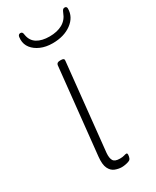

<svg xmlns="http://www.w3.org/2000/svg" viewBox="-187 -767 674 827"><g transform="rotate(-30 150.0 -353.5)"><path d="M160 6Q144 6 127 -0.5Q110 -7 100.5 -26.5Q91 -46 95 -84L140 -513Q141 -519 145.5 -522Q150 -525 159 -525H163Q172 -525 175.5 -522Q179 -519 178 -513L133 -80Q131 -55 138.5 -42.5Q146 -30 171 -30Q185 -30 192.5 -32.5Q200 -35 205 -35Q208 -35 209 -33Q210 -31 210 -28Q210 -24 209 -19Q208 -14 206.5 -10.5Q205 -7 203 -5Q200 -2 192.5 0.5Q185 3 176 4.5Q167 6 160 6ZM169 -605Q136 -605 110.5 -616Q85 -627 70.5 -645.5Q56 -664 56 -688Q56 -703 59.5 -708Q63 -713 70 -713Q75 -713 78 -709.5Q81 -706 82 -696Q87 -666 110.5 -651.5Q134 -637 172 -637Q210 -637 236 -651.5Q262 -666 273 -696Q277 -706 280.5 -709.5Q284 -713 289 -713Q295 -713 297.5 -710Q300 -707 300 -702Q300 -660 263 -632.5Q226 -605 169 -605Z"/></g></svg>

Font: Asap Thin
Style: Italic
Weight: 250
Italic angle: -6°
Designer: Pablo Cosgaya
Foundry: Omnibus-Type
Version: Version 3.001